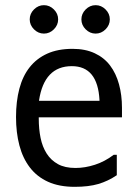

<svg xmlns="http://www.w3.org/2000/svg" viewBox="-20 -726 540 743"><path d="M131 -336H365V-339Q358 -470 258 -470Q151 -470 131 -337ZM261 -537Q310 -537 346.5 -520Q383 -503 406 -472.5Q429 -442 440.5 -400Q452 -358 452 -309V-272H130V-267Q130 -227 137 -192.5Q144 -158 160.5 -132Q177 -106 204 -91Q231 -76 272 -76Q309 -76 347.5 -88.5Q386 -101 420 -127H432V-48Q398 -25 360.5 -14Q323 -3 269 -3Q209 -3 166 -22.5Q123 -42 95.5 -78Q68 -114 55 -163.5Q42 -213 42 -273Q42 -334 55 -383Q68 -432 95 -466Q122 -500 163 -518.5Q204 -537 261 -537ZM150 -706Q172 -706 188.5 -689.5Q205 -673 205 -651Q205 -629 188.5 -612.5Q172 -596 150 -596Q128 -596 111.5 -612.5Q95 -629 95 -651Q95 -673 111.5 -689.5Q128 -706 150 -706ZM350 -706Q372 -706 388.5 -689.5Q405 -673 405 -651Q405 -629 388.5 -612.5Q372 -596 350 -596Q328 -596 311.5 -612.5Q295 -629 295 -651Q295 -673 311.5 -689.5Q328 -706 350 -706Z"/></svg>

Font: D2Coding ligature
Style: Regular
Weight: 400
Monospace: yes
Designer: Yong-Rak Park; Jeong-Hwan Yoon; Sang-Min Lee;
Foundry: NHN Corporation
Version: Version 1.3.2; Build 20180524